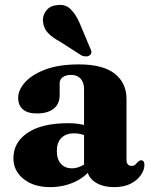

<svg xmlns="http://www.w3.org/2000/svg" viewBox="-20 -754 620 787"><path d="M337 -66V-76.5L324.5 -78V-389Q324.5 -416 310.5 -431.5Q296.5 -447 271.5 -447Q250 -447 237.2 -437.5Q224.5 -428 224.5 -413.5V-364Q224.5 -328 200 -308.5Q175.5 -289 131 -289Q93 -289 73.8 -305.8Q54.5 -322.5 54.5 -353Q54.5 -385 82.5 -416.5Q110.5 -448 165.8 -469Q221 -490 303.5 -490Q402 -490 450.2 -452Q498.5 -414 498.5 -348.5V-99Q498.5 -87 503.8 -80.5Q509 -74 519 -74Q529 -74 534.2 -79Q539.5 -84 544 -89Q547 -92 550.2 -94.5Q553.5 -97 558 -97Q565.5 -97 568.8 -91.8Q572 -86.5 572 -78Q572 -58.5 558.2 -37.5Q544.5 -16.5 517 -1.8Q489.5 13 448.5 13Q398.5 13 367.8 -8.8Q337 -30.5 337 -66ZM35 -105.5Q35 -171 93.8 -210Q152.5 -249 258.5 -249Q289.5 -249 313.5 -244.2Q337.5 -239.5 354 -231L340 -193.5Q326.5 -200.5 313 -204Q299.5 -207.5 283.5 -207.5Q250.5 -207.5 231.8 -188.8Q213 -170 213 -135.5Q213 -100.5 230 -82.2Q247 -64 274 -64Q294.5 -64 313.5 -73.5Q332.5 -83 344 -98.5L355.5 -64.5Q329.5 -27.5 283.8 -7.2Q238 13 186 13Q118.5 13 76.8 -20.2Q35 -53.5 35 -105.5ZM307 -658 348.5 -559Q353 -551 354.5 -543Q356 -535 349 -528.5Q343 -523 333.2 -522.8Q323.5 -522.5 314.5 -526.5L225.5 -583.5Q194 -600.5 176.8 -618.8Q159.5 -637 156.5 -663.5Q153 -687 168 -708.5Q183 -730 213.5 -733Q247 -738 269 -716.8Q291 -695.5 307 -658Z"/></svg>

Font: Fraunces
Style: Bold
Weight: 700
Version: Version 1.000;[b76b70a41]